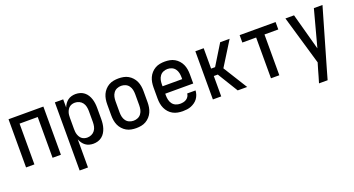

<svg xmlns="http://www.w3.org/2000/svg" viewBox="-47 -1130 3594 1947"><g transform="rotate(-20 1750.0 -156.5)"><path d="M62 0V-520H438V0H348V-440H152V0Z M562 215V-520H652V-432Q660 -453 673 -471.5Q686 -490 703.5 -503Q721 -516 743 -522Q765 -528 787 -528Q812 -528 836 -521Q860 -514 879.5 -498.5Q899 -483 912 -462Q925 -441 932.5 -417.5Q940 -394 943 -369.5Q946 -345 946 -320V-200Q946 -175 943 -150.5Q940 -126 932.5 -102.5Q925 -79 912 -58Q899 -37 879.5 -21.5Q860 -6 836 1Q812 8 787 8Q765 8 743 2Q721 -4 703.5 -17Q686 -30 673 -48.5Q660 -67 652 -88V215ZM751 -72Q774 -72 796 -82Q818 -92 832 -111Q846 -130 851 -153.5Q856 -177 856 -200V-320Q856 -343 851 -366.5Q846 -390 832 -409Q818 -428 796 -438Q774 -448 751 -448Q736 -448 721 -444Q706 -440 693.5 -430.5Q681 -421 673 -408Q665 -395 660 -380.5Q655 -366 653.5 -350.5Q652 -335 652 -320V-200Q652 -185 653.5 -169.5Q655 -154 660 -139.5Q665 -125 673 -112Q681 -99 693.5 -89.5Q706 -80 721 -76Q736 -72 751 -72Z M1250 8Q1223 8 1196 3Q1169 -2 1145.5 -15.5Q1122 -29 1103.5 -49.5Q1085 -70 1074 -94.5Q1063 -119 1058.5 -146Q1054 -173 1054 -200V-320Q1054 -347 1058.5 -374Q1063 -401 1074 -425.5Q1085 -450 1103.5 -470.5Q1122 -491 1145.5 -504.5Q1169 -518 1196 -523Q1223 -528 1250 -528Q1277 -528 1304 -523Q1331 -518 1354.5 -504.5Q1378 -491 1396.5 -470.5Q1415 -450 1426 -425.5Q1437 -401 1441.5 -374Q1446 -347 1446 -320V-200Q1446 -173 1441.5 -146Q1437 -119 1426 -94.5Q1415 -70 1396.5 -49.5Q1378 -29 1354.5 -15.5Q1331 -2 1304 3Q1277 8 1250 8ZM1250 -72Q1274 -72 1296 -81.5Q1318 -91 1332 -110.5Q1346 -130 1351 -153Q1356 -176 1356 -200V-320Q1356 -344 1351 -367Q1346 -390 1332 -409.5Q1318 -429 1296 -438.5Q1274 -448 1250 -448Q1226 -448 1204 -438.5Q1182 -429 1168 -409.5Q1154 -390 1149 -367Q1144 -344 1144 -320V-200Q1144 -176 1149 -153Q1154 -130 1168 -110.5Q1182 -91 1204 -81.5Q1226 -72 1250 -72Z M1752 8Q1725 8 1698 3Q1671 -2 1647 -15Q1623 -28 1604.5 -48.5Q1586 -69 1574.5 -94Q1563 -119 1558.5 -146Q1554 -173 1554 -200V-320Q1554 -347 1558.5 -374Q1563 -401 1574 -425.5Q1585 -450 1603.5 -470.5Q1622 -491 1645.5 -504.5Q1669 -518 1696 -523Q1723 -528 1750 -528Q1777 -528 1804 -523Q1831 -518 1854.5 -504.5Q1878 -491 1896.5 -470.5Q1915 -450 1926 -425.5Q1937 -401 1941.5 -374Q1946 -347 1946 -320V-220H1644V-200Q1644 -176 1649.5 -152.5Q1655 -129 1669 -110Q1683 -91 1705.5 -81.5Q1728 -72 1752 -72Q1769 -72 1786.5 -75.5Q1804 -79 1819 -88.5Q1834 -98 1843.5 -113.5Q1853 -129 1854 -146H1944Q1943 -123 1935.5 -101Q1928 -79 1914.5 -60.5Q1901 -42 1882 -28.5Q1863 -15 1842 -6.5Q1821 2 1798 5Q1775 8 1752 8ZM1856 -300V-320Q1856 -344 1851 -367Q1846 -390 1832 -409.5Q1818 -429 1796 -438.5Q1774 -448 1750 -448Q1726 -448 1704 -438.5Q1682 -429 1668 -409.5Q1654 -390 1649 -367Q1644 -344 1644 -320V-300Z M2078 0V-520H2168V-300H2211L2346 -520H2448L2286 -260L2448 0H2346L2211 -220H2168V0Z M2705 0V-440H2556V-520H2944V-440H2795V0Z M3145 215Q3155 182 3164.5 149.5Q3174 117 3183 84L3205 10L3050 -520H3143L3251 -124L3357 -520H3450L3269 106L3238 215Z"/></g></svg>

Font: Iosevka Term Medium
Style: Regular
Weight: 500
Monospace: yes
Designer: Belleve Invis
Foundry: Belleve Invis
Version: Version 26.3.1